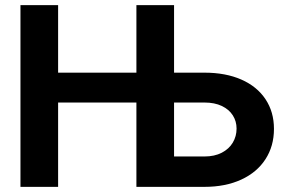

<svg xmlns="http://www.w3.org/2000/svg" viewBox="-20 -727 1122 747"><path d="M59.6 -707H206.1V-444.3H510.7V-707H657.2V-444.3H775.4Q857.9 -444.3 918.9 -417.5Q980 -390.6 1012.9 -341.1Q1045.9 -291.5 1045.9 -225.6Q1045.9 -158.7 1012.9 -107.7Q980 -56.6 918.7 -28.3Q857.4 0 775.4 0H510.7V-328.1H206.1V0H59.6ZM775.4 -118.2Q814.5 -118.2 842.8 -132.8Q871.1 -147.5 885.7 -172.1Q900.4 -196.8 900.4 -226.6Q900.4 -255.4 885.7 -278.3Q871.1 -301.3 843 -314.7Q814.9 -328.1 775.4 -328.1H657.2V-118.2Z"/></svg>

Font: Pretendard Std
Style: Bold
Weight: 700
Designer: Base glyphs from Inter by Rasmus Andersson; Hangeul glyphs from Noto Sans CJK(Source Han Sans) by Jang Soo-young and Kan
Foundry: Kil Hyung-jin
Version: Version 1.309